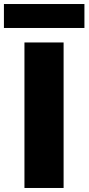

<svg xmlns="http://www.w3.org/2000/svg" viewBox="-54 -934 440 954"><path d="M67.5 -723H262V0H67.5ZM365.5 -914V-795H-34.5V-914Z"/></svg>

Font: Public Sans Black
Style: Regular
Weight: 900
Designer: The Public Sans Project Authors: Dan O. Williams and USWDS (Libre Franklin designed by Pablo Impallari and Rodrigo Fuenz
Version: Version 1.007